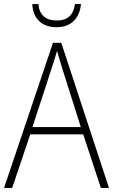

<svg xmlns="http://www.w3.org/2000/svg" viewBox="-20 -926 557 946"><path d="M477 0 390 -264H129L40 0H0L241 -715H282L517 0ZM288 -585Q282 -605 275 -628Q268 -651 261 -675Q254 -652 247 -629Q240 -606 233 -585L140 -300H378ZM379 -906Q374 -853 343 -822.5Q312 -792 258 -792Q205 -792 173.5 -821.5Q142 -851 139 -906H169Q172 -868 194.5 -846.5Q217 -825 259 -825Q301 -825 323 -846.5Q345 -868 349 -906Z"/></svg>

Font: Noto Sans Khmer SemiCondensed ExtraLight
Style: Regular
Weight: 200
Width: 4
Designer: Danh Hong and the Monotype Design Team
Foundry: Monotype Imaging Inc.
Version: Version 2.004; ttfautohint (v1.8.4.7-5d5b)